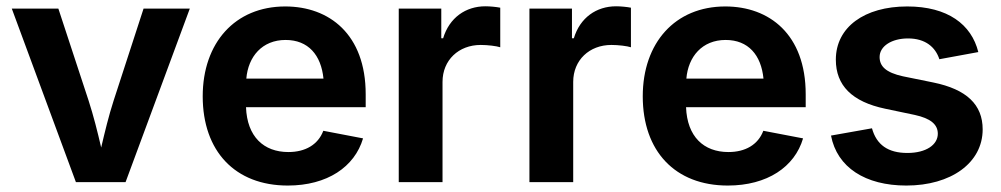

<svg xmlns="http://www.w3.org/2000/svg" viewBox="-20 -573 3150 604"><path d="M218.8 0H375L577.1 -545.9H431.6L337.4 -256.3C321.8 -208 310.1 -159.2 298.3 -108.9C286.6 -159.2 274.4 -208 258.8 -256.3L163.6 -545.9H17.1Z M885.3 10.7C1009.3 10.7 1095.7 -47.9 1122.1 -137.7L997.1 -161.6C980.5 -117.7 940.4 -94.7 887.2 -94.7C809.6 -94.7 757.3 -143.1 753.9 -235.8H1130.4V-276.4C1130.4 -465.3 1015.6 -552.7 877.4 -552.7C719.2 -552.7 617.7 -438 617.7 -270C617.7 -97.7 719.2 10.7 885.3 10.7ZM754.9 -325.7C760.7 -395 804.7 -447.3 878.4 -447.3C949.7 -447.3 990.2 -399.9 997.6 -325.7Z M1234.4 0H1372.1V-315.4C1372.1 -383.8 1422.9 -431.6 1492.2 -431.6C1514.2 -431.6 1542 -428.2 1553.7 -424.3V-548.8C1541 -551.3 1521.5 -553.2 1506.8 -553.2C1445.3 -553.2 1393.6 -517.6 1374 -452.6H1368.2V-545.9H1234.4Z M1645.5 0H1783.2V-315.4C1783.2 -383.8 1834 -431.6 1903.3 -431.6C1925.3 -431.6 1953.1 -428.2 1964.8 -424.3V-548.8C1952.1 -551.3 1932.6 -553.2 1918 -553.2C1856.4 -553.2 1804.7 -517.6 1785.2 -452.6H1779.3V-545.9H1645.5Z M2269.5 10.7C2393.6 10.7 2480 -47.9 2506.3 -137.7L2381.3 -161.6C2364.7 -117.7 2324.7 -94.7 2271.5 -94.7C2193.8 -94.7 2141.6 -143.1 2138.2 -235.8H2514.6V-276.4C2514.6 -465.3 2399.9 -552.7 2261.7 -552.7C2103.5 -552.7 2002 -438 2002 -270C2002 -97.7 2103.5 10.7 2269.5 10.7ZM2139.2 -325.7C2145 -395 2189 -447.3 2262.7 -447.3C2334 -447.3 2374.5 -399.9 2381.8 -325.7Z M2831.1 10.7C2971.7 10.7 3071.3 -60.5 3071.3 -166C3071.3 -243.7 3021 -292 2916 -313.5L2820.3 -333C2767.1 -344.7 2747.1 -364.3 2747.1 -393.6C2747.1 -428.2 2785.6 -452.1 2836.4 -452.1C2891.6 -452.1 2922.9 -424.3 2935.1 -386.7L3057.6 -409.2C3036.1 -496.1 2961.4 -552.7 2834 -552.7C2699.7 -552.7 2609.4 -487.8 2609.4 -385.3C2609.4 -304.2 2660.2 -252.9 2764.6 -231L2857.9 -211.4C2906.7 -200.7 2930.2 -182.1 2930.2 -152.3C2930.2 -117.7 2893.6 -91.8 2834.5 -91.8C2773.4 -91.8 2737.3 -117.7 2723.1 -169.4L2594.2 -146.5C2613.3 -46.4 2702.1 10.7 2831.1 10.7Z"/></svg>

Font: Raveo SemiBold
Style: Regular
Weight: 600
Designer: Jakub Foglar, Rasmus Andersson (Inter)
Foundry: Jakubfoglar.com
Version: Version 1.100;Glyphs 3.2.3 (3260)